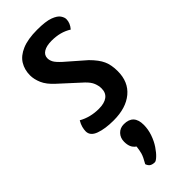

<svg xmlns="http://www.w3.org/2000/svg" viewBox="-254 -543 844 844"><g transform="rotate(-45 168.0 -121.0)"><path d="M147 10Q95 10 60.5 -2.5Q26 -15 26 -43Q26 -54 29.5 -67.5Q33 -81 42 -96Q63 -84 87 -78Q111 -72 137 -72Q172 -72 190.5 -86Q209 -100 209 -127Q209 -144 202 -161.5Q195 -179 175 -198L81 -284Q50 -312 38.5 -339Q27 -366 27 -390Q27 -425 43.5 -452Q60 -479 96.5 -494.5Q133 -510 191 -510Q244 -510 270.5 -500Q297 -490 306 -476.5Q315 -463 315 -452Q315 -428 296 -406Q275 -419 252 -425Q229 -431 202 -431Q170 -431 152 -420Q134 -409 134 -389Q134 -377 140.5 -364.5Q147 -352 170 -331L257 -255Q289 -223 301 -196Q313 -169 313 -131Q313 -64 268.5 -27Q224 10 147 10ZM145 268Q132 268 123 263Q114 258 109 244Q126 215 130.5 198.5Q135 182 137 162Q124 153 118.5 140Q113 127 113 109Q113 85 128 69Q143 53 167 53Q197 53 212 69Q227 85 227 117Q227 145 217.5 172.5Q208 200 193.5 221.5Q179 243 165.5 255.5Q152 268 145 268Z"/></g></svg>

Font: Yanone Kaffeesatz Medium
Style: Regular
Weight: 500
Designer: Yanone (Cyrillic: Daniel Pouzeot, Huerta Tipografica, and Cyreal)
Foundry: Yanone
Version: Version 2.003